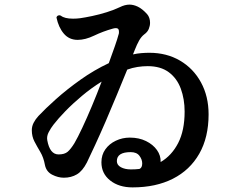

<svg xmlns="http://www.w3.org/2000/svg" viewBox="-20 -793 1040 833"><path d="M555 20Q496 20 458 -10Q420 -40 420 -89Q420 -121 437 -145Q454 -169 482.5 -182.5Q511 -196 543 -196Q583 -196 613.5 -181Q644 -166 661 -142Q678 -118 677 -90Q725 -118 753 -172.5Q781 -227 781 -309Q781 -363 764.5 -408Q748 -453 712.5 -479.5Q677 -506 621 -506Q599 -506 576.5 -502.5Q554 -499 532 -491Q511 -440 487 -381.5Q463 -323 438.5 -266.5Q414 -210 392.5 -163.5Q371 -117 357 -88Q338 -51 313.5 -36.5Q289 -22 257 -22Q232 -22 206.5 -35Q181 -48 175 -77Q169 -110 155 -133.5Q141 -157 129.5 -179Q118 -201 118 -228Q118 -245 126 -260.5Q134 -276 147 -290Q176 -321 223 -363Q270 -405 329 -447Q388 -489 452 -519Q467 -560 478.5 -593Q490 -626 494 -642Q496 -647 496 -650.5Q496 -654 496 -657Q496 -671 483 -671Q480 -671 477 -670.5Q474 -670 470 -669Q427 -657 388.5 -638.5Q350 -620 317 -620Q280 -620 257 -647Q234 -674 225 -717Q227 -724 233 -726Q239 -728 244 -725Q260 -712 297 -712Q305 -712 312.5 -712.5Q320 -713 328 -714Q349 -717 380 -723.5Q411 -730 443 -740Q475 -750 500 -762Q522 -773 542 -773Q559 -773 578 -764Q597 -755 618 -732Q631 -717 631 -694Q631 -681 625.5 -667.5Q620 -654 606 -644Q593 -634 583.5 -617Q574 -600 565 -577L557 -557Q575 -561 593 -562.5Q611 -564 628 -564Q703 -564 761 -530Q819 -496 852 -435.5Q885 -375 885 -297Q885 -197 844.5 -126Q804 -55 730 -17.5Q656 20 555 20ZM234 -123Q260 -123 273.5 -134.5Q287 -146 303 -172Q317 -196 337 -238.5Q357 -281 379 -333.5Q401 -386 421 -439Q376 -411 335.5 -377Q295 -343 263.5 -310.5Q232 -278 212 -252Q201 -238 191.5 -220Q182 -202 185 -185Q196 -123 234 -123ZM548 -58Q558 -58 567 -58.5Q576 -59 585 -60Q597 -65 597 -84Q597 -101 585 -117Q573 -133 547 -133Q487 -133 487 -94Q487 -77 504.5 -67.5Q522 -58 548 -58Z"/></svg>

Font: Zen Antique
Style: Regular
Weight: 400
Designer: Yoshimichi Ohira
Foundry: Positype
Version: Version 1.001